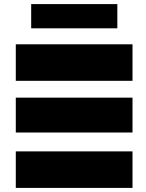

<svg xmlns="http://www.w3.org/2000/svg" viewBox="-20 -916 713 936"><path d="M57 -440H626V-270H57ZM57 -700H626V-522H57ZM57 0H626V-178H57ZM132 -778V-896H552V-778Z"/></svg>

Font: Montserrat-Alt1 Black
Style: Regular
Weight: 900
Designer: Differentunic
Foundry: Differentunic
Version: Version 7.222